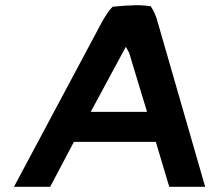

<svg xmlns="http://www.w3.org/2000/svg" viewBox="-20 -723 844 743"><path d="M774 0 586 -652C580 -669 573 -685 563 -699C546 -701 527 -703 507 -703C474 -702 444 -700 416 -697C398 -679 385 -656 373 -635L34 0H174L266 -174H583L635 0ZM331 -290 467 -542 480 -518 549 -290Z"/></svg>

Font: Bluebird
Style: ExtObl
Weight: 400
Designer: Jasper
Foundry: Cannot Into Space Fonts
Version: Version 0.98